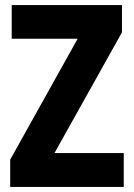

<svg xmlns="http://www.w3.org/2000/svg" viewBox="-20 -800 525 754"><path d="M466 -66H20V-173L285 -648H26V-780H459V-673L194 -199H466Z"/></svg>

Font: Noto Sans Malayalam UI Condensed ExtraBold
Style: Regular
Weight: 800
Width: 3
Designer: Jelle Bosma - Monotype Design Team
Foundry: Monotype Imaging Inc.
Version: Version 2.104; ttfautohint (v1.8.4.7-5d5b)